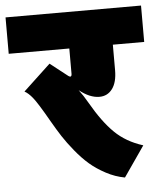

<svg xmlns="http://www.w3.org/2000/svg" viewBox="-93 -689 636 757"><g transform="rotate(-5 225.0 -310.0)"><path d="M-43 -645H493.2V-501H369.1V-399.9Q369.1 -352.5 350.1 -326.7Q331.1 -300.8 298.8 -300.8Q260.7 -300.8 219.2 -334Q235.8 -312.5 253.9 -280.8Q298.3 -203.1 342.8 -159.7Q387.2 -116.2 454.1 -95.2L371.1 24.9Q333 18.1 296.9 -1.2Q260.7 -20.5 233.6 -43.9Q206.5 -67.4 179.9 -100.1Q153.3 -132.8 135.7 -159.9Q118.2 -187 99.1 -220.2Q55.2 -297.4 37.6 -318.8Q21 -339.4 5.9 -347.2L113.8 -448.2L184.1 -393.1Q189.9 -389.2 192.9 -390.6Q195.8 -392.1 196.3 -396L196.8 -399.9V-501H-43Z"/></g></svg>

Font: LT Superior Black
Style: Regular
Weight: 900
Designer: Daniel Lyons
Foundry: LyonsType
Version: Version 2.005